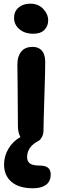

<svg xmlns="http://www.w3.org/2000/svg" viewBox="-20 -785 339 1041"><path d="M160.2 -602.1Q114.3 -602.1 85.2 -626.7Q56.2 -651.4 56.2 -688Q56.2 -723.1 80.8 -744.1Q105.5 -765.1 144 -765.1Q187.5 -765.1 214.4 -736.8Q241.2 -708.5 241.2 -673.8Q241.2 -644.5 221.2 -623.3Q201.2 -602.1 160.2 -602.1ZM159.2 235.8Q83.5 235.8 42.7 201.4Q2 167 2 106.9Q2 61 26.1 20.8Q50.3 -19.5 90.8 -42Q77.1 -65.4 77.1 -103Q77.1 -206.1 75.7 -303.2Q74.2 -400.4 74.2 -436Q74.2 -478.5 94.7 -504.6Q115.2 -530.8 157.2 -530.8Q189 -530.8 206.8 -510.7Q224.6 -490.7 225.1 -450.2Q225.6 -413.1 220.7 -262.9Q215.8 -112.8 215.8 -78.1Q215.8 -51.8 202.1 -34.2Q199.2 -26.4 183.1 -18.1Q127 13.7 127 66.9Q127 90.3 142.6 101.6Q158.2 112.8 196.8 112.8Q254.9 112.8 254.9 160.2Q254.9 198.7 229.2 217.3Q203.6 235.8 159.2 235.8Z"/></svg>

Font: Shantell Sans Bouncy
Style: Regular
Weight: 600
Designer: Stephen Nixon, Anya Danilova, Shantell Martin
Foundry: Arrow Type
Version: Version 1.006;[9816181b4]